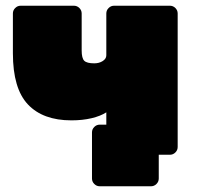

<svg xmlns="http://www.w3.org/2000/svg" viewBox="-20 -540 692 670"><path d="M507 110H328Q317 110 309 102Q301 94 301 83V-78Q301 -89 309 -97Q317 -105 328 -105H600L558 0H534V83Q534 94 526 102Q518 110 507 110ZM378 0Q367 0 359 -8Q351 -16 351 -27V-148Q331 -135 299.5 -127.5Q268 -120 229 -120Q130 -120 77.5 -175.5Q25 -231 25 -354V-493Q25 -504 33 -512Q41 -520 52 -520H238Q249 -520 257 -512Q265 -504 265 -493V-364Q265 -337 274 -328Q283 -319 309 -319Q326 -319 338.5 -327Q351 -335 351 -347V-493Q351 -504 359 -512Q367 -520 378 -520H573Q584 -520 592 -512Q600 -504 600 -493V-27Q600 -16 592 -8Q584 0 573 0Z"/></svg>

Font: Rubik Light Black
Style: Regular
Weight: 900
Version: Version 2.104